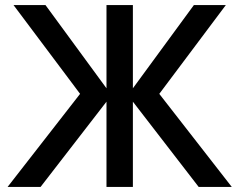

<svg xmlns="http://www.w3.org/2000/svg" viewBox="-20 -740 948 760"><path d="M140.5 0H10L297 -368.5L33.5 -720H160L401.5 -390.5V-720H506V-390.5L747.5 -720H874L610.5 -368.5L897.5 0H766.5L506 -337.5V0H401.5V-337.5Z"/></svg>

Font: Hauora SemiBold
Style: Regular
Weight: 600
Designer: Wayne Shih
Foundry: WCYS
Version: Version 1.001